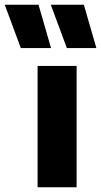

<svg xmlns="http://www.w3.org/2000/svg" viewBox="-90 -787 425 807"><path d="M68 0V-510H232V0ZM315 -585H191L123.5 -767H262.5ZM124.5 -585H-2.5L-70 -767H72Z"/></svg>

Font: Geologica
Style: Bold
Weight: 700
Designer: Sindre Bremnes, Frode Helland
Foundry: Monokrom Skriftforlag AS
Version: Version 1.010; ttfautohint (v1.8.4.7-5d5b);gftools[0.9.28]